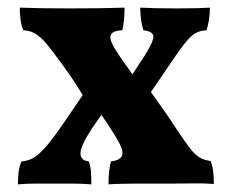

<svg xmlns="http://www.w3.org/2000/svg" viewBox="-20 -480 606 502"><path d="M326.2 -285.6 357.9 -334Q380.9 -370.1 380.9 -384Q380.9 -397.9 355 -400.9Q351.1 -412.1 348.9 -428Q346.7 -443.8 346.7 -460Q368.7 -459 390.9 -458.5Q413.1 -458 442.9 -458Q472.7 -458 490.7 -458.5Q508.8 -459 528.8 -460Q528.8 -443.8 526.4 -428.5Q523.9 -413.1 520 -400.9Q504.9 -399.9 494.4 -395Q483.9 -390.1 471.9 -377Q460 -363.8 441.9 -337.9L374.5 -239.3L403.8 -198.2Q423.8 -169.9 439.9 -145Q461.9 -111.8 475.8 -93.5Q489.7 -75.2 502.2 -68.1Q514.6 -61 530.8 -59.1Q535.6 -45.9 537.4 -31.5Q539.1 -17.1 539.1 1Q511.7 -1 488.8 -0.5Q465.8 0 431.6 0Q415 0 391.8 0Q368.7 0 344.7 0Q320.8 0 299.3 0.5Q277.8 1 263.7 2Q263.7 -18.1 265.4 -32.5Q267.1 -46.9 270 -58.1Q295.9 -61 299.8 -75Q303.7 -88.9 279.8 -127Q268.1 -145 258.3 -160.6Q252.4 -168.9 245.1 -179.7L219.7 -143.1Q189.9 -97.2 190.4 -78.6Q190.9 -60.1 211.9 -58.1Q216.8 -45.9 217.8 -31Q218.8 -16.1 218.8 2Q194.8 0 165.3 0Q135.7 0 115.7 0Q96.7 0 73.7 0Q50.8 0 26.9 2Q26.9 -15.1 28.8 -31Q30.8 -46.9 36.6 -58.1Q52.7 -59.1 66.4 -66.7Q80.1 -74.2 97.9 -94Q115.7 -113.8 144 -154.8L196.3 -231.4Q181.2 -256.3 164.6 -280.8Q140.6 -314.9 121.1 -340.8Q103 -365.2 90.8 -377.2Q78.6 -389.2 67.6 -394.5Q56.6 -399.9 41 -400.9Q35.6 -413.1 33.7 -429Q31.7 -444.8 31.7 -460Q57.6 -459 92.8 -458.5Q127.9 -458 164.1 -458Q200.7 -458 238.8 -458.5Q276.9 -459 305.7 -460Q305.7 -444.8 304.2 -428Q302.7 -411.1 299.8 -400.9Q272 -399.9 268.8 -386Q265.6 -372.1 293 -333Q302.7 -317.9 314 -303.2Q319.3 -294.9 326.2 -285.6Z"/></svg>

Font: Abu Sayed
Style: Regular
Weight: 400
Designer: Jayed Ahsan Saad
Foundry: Codepotro
Version: Codepotro Abu Sayed;Version 0.800